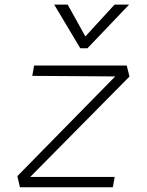

<svg xmlns="http://www.w3.org/2000/svg" viewBox="-20 -796 626 816"><path d="M530.3 -470.7 108.4 -43.9H467.3L459.5 0H64.9L53.7 -47.4L469.7 -471.2L117.2 -473.6L125 -517.6H518.6ZM321.3 -590.8 210.4 -776.4H267.6L342.8 -641.1L466.8 -776.4H528.8L351.6 -590.8Z"/></svg>

Font: Cascadia Code ExtraLight
Style: Italic
Weight: 200
Italic angle: -10°
Monospace: yes
Designer: Aaron Bell
Foundry: Saja Typeworks
Version: Version 2404.023; ttfautohint (v1.8.4)